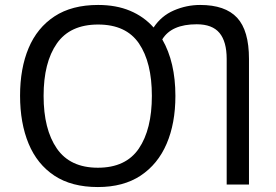

<svg xmlns="http://www.w3.org/2000/svg" viewBox="-20 -745 1115 775"><path d="M688 -358Q688 -247 652.5 -164.5Q617 -82 547.5 -36Q478 10 375 10Q269 10 199.5 -36Q130 -82 95.5 -165Q61 -248 61 -359Q61 -469 95.5 -551Q130 -633 200 -679Q270 -725 376 -725Q449 -725 505 -701.5Q561 -678 600 -634Q631 -681 682 -703Q733 -725 788 -725Q889 -725 937 -673.5Q985 -622 985 -507V0H895V-507Q895 -577 866 -612Q837 -647 774 -647Q672 -647 635 -586Q688 -494 688 -358ZM156 -358Q156 -223 209.5 -145.5Q263 -68 375 -68Q488 -68 540.5 -145.5Q593 -223 593 -358Q593 -493 541 -569.5Q489 -646 376 -646Q263 -646 209.5 -569.5Q156 -493 156 -358Z"/></svg>

Font: Noto IKEA Latin
Style: Regular
Weight: 400
Designer: Monotype Design Team
Foundry: Monotype Imaging Inc.
Version: Version 1.0